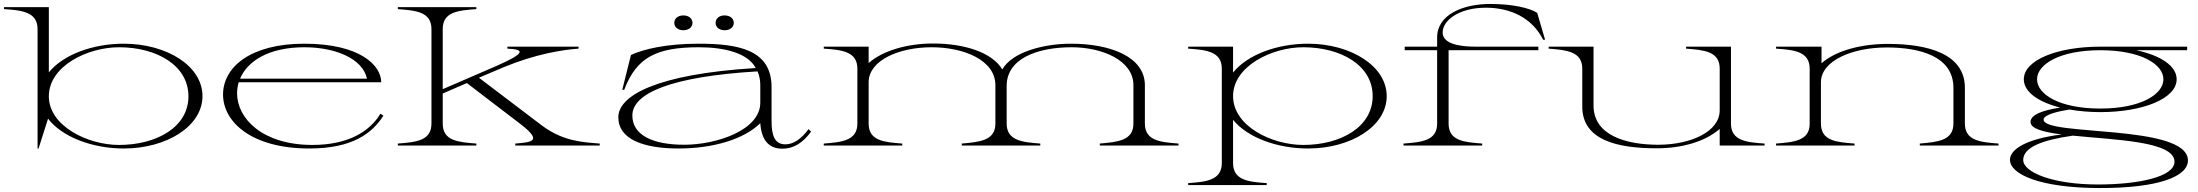

<svg xmlns="http://www.w3.org/2000/svg" viewBox="-93 -736 11118 971"><path d="M97 -589V15H102L150 -136C220 -44 373 15 533 15C749 15 931 -97 931 -250C931 -403 749 -515 533 -515C375 -515 226 -459 154 -370V-700H-73V-690C17 -684 97 -676 97 -589ZM509 -3C350 -3 154 -99 154 -249C154 -402 350 -497 509 -497C700 -497 860 -405 860 -249C860 -93 699 -3 509 -3Z M1471 15C1690 15 1789 -62 1846 -151L1831 -161C1777 -71 1668 -3 1487 -3C1234 -3 1106 -137 1106 -264C1106 -283 1109 -302 1114 -320H1835C1835 -405 1728 -515 1446 -515C1172 -515 1035 -395 1035 -258C1035 -118 1181 15 1471 15ZM1121 -338C1158 -426 1264 -497 1447 -497C1600 -497 1741 -441 1763 -338Z M1919 -10V0H2316V-10C2225 -17 2146 -23 2146 -111V-263L2268 -316L2544 -105C2648 -23 2601 -17 2513 -10V0H2940V-10C2854 -17 2758 -21 2652 -98L2329 -343L2454 -396C2616 -463 2750 -484 2833 -490V-500H2473V-490C2565 -486 2561 -466 2419 -403L2146 -285V-589C2146 -677 2225 -683 2316 -690V-700H1919V-690C2011 -683 2089 -676 2089 -589V-111C2089 -24 2011 -17 1919 -10Z M3339 15C3512 15 3669 -31 3752 -113C3758 -27 3795 16 3864 16C3921 16 3966 -13 4009 -70L3996 -83C3959 -32 3918 -6 3879 -6C3825 -6 3809 -50 3809 -124V-296C3809 -487 3636 -515 3439 -515C3276 -515 3160 -487 3098 -458L3054 -282H3064C3126 -446 3227 -497 3442 -497C3570 -497 3689 -468 3729 -392C3223 -361 3034 -251 3034 -143C3034 -33 3158 15 3339 15ZM3367 -4C3211 -4 3105 -51 3105 -152C3105 -264 3300 -349 3738 -375C3747 -354 3752 -332 3752 -305V-217C3752 -77 3530 -4 3367 -4ZM3363 -583C3391 -583 3409 -600 3409 -620C3409 -642 3391 -658 3363 -658C3335 -658 3317 -642 3317 -620C3317 -600 3335 -583 3363 -583ZM3571 -583C3600 -583 3618 -600 3618 -620C3618 -642 3600 -658 3571 -658C3544 -658 3526 -642 3526 -620C3526 -600 3544 -583 3571 -583Z M4073 -10V0H4470V-10C4379 -17 4300 -23 4300 -111V-322C4302 -431 4453 -497 4619 -497C4779 -497 4941 -433 4941 -305V-111C4941 -25 4862 -18 4771 -10V0H5168V-10C5078 -17 4998 -24 4998 -111V-302C4998 -439 5152 -497 5327 -497C5479 -497 5639 -432 5639 -305V-111C5639 -25 5560 -18 5469 -10V0H5867V-10C5776 -17 5697 -24 5697 -111V-305C5697 -447 5526 -515 5323 -515C5183 -515 5025 -472 4976 -385C4923 -473 4780 -516 4626 -516C4500 -516 4373 -482 4300 -417V-500H4073V-490C4163 -484 4243 -476 4243 -389V-111C4243 -25 4165 -17 4073 -10Z M5916 190V200H6313V190C6222 184 6143 176 6143 89V-130C6215 -41 6365 15 6522 15C6738 15 6920 -97 6920 -250C6920 -402 6738 -515 6522 -515C6365 -515 6215 -459 6143 -369V-500H5916V-490C6006 -484 6086 -476 6086 -389V89C6086 176 6006 184 5916 190ZM6498 -3C6339 -3 6143 -98 6143 -250C6143 -401 6339 -497 6498 -497C6688 -497 6849 -406 6849 -250C6849 -94 6688 -3 6498 -3Z M7005 -10V0H7403V-10C7312 -17 7233 -23 7233 -111V-482H7687V-500H7373C7239 -500 7203 -534 7203 -572C7203 -633 7286 -697 7421 -697C7545 -697 7655 -647 7711 -535H7721L7681 -671C7644 -695 7558 -716 7443 -716C7306 -716 7175 -662 7175 -547V-500H7011V-482H7175V-111C7175 -24 7097 -17 7005 -10Z M8286 14C8411 14 8530 -19 8604 -84V0H8831V-10C8740 -16 8661 -24 8661 -111V-500H8434V-490C8524 -483 8604 -477 8604 -389V-178C8604 -70 8458 -4 8293 -4C8131 -4 7966 -51 7966 -202V-500H7739V-490C7829 -483 7909 -476 7909 -389V-197C7909 -26 8088 14 8286 14Z M9844 -111V-292C9844 -464 9657 -514 9454 -514C9322 -514 9192 -481 9119 -416V-500H8889V-490C8979 -484 9059 -476 9059 -389V-111C9060 -25 8981 -17 8889 -10V0H9286V-10C9195 -17 9116 -23 9116 -111V-322C9118 -430 9276 -496 9449 -496C9617 -496 9786 -451 9786 -292V-111C9786 -25 9707 -18 9616 -10V0H10014V-10C9923 -17 9844 -24 9844 -111Z M10529 -169C10743 -169 10915 -237 10915 -335C10915 -403 10833 -456 10711 -482H10968V-500H10532H10529C10313 -500 10142 -433 10142 -335C10142 -271 10215 -220 10326 -192C10236 -178 10177 -156 10176 -120C10175 -85 10241 -68 10334 -56C10155 -34 10072 19 10072 72C10072 146 10225 214 10522 215C10830 216 10974 154 10972 74C10968 -110 10242 -46 10242 -131C10242 -157 10321 -174 10373 -182C10420 -174 10473 -169 10529 -169ZM10529 -187C10322 -187 10209 -259 10209 -335C10209 -410 10322 -482 10529 -482C10734 -482 10848 -411 10848 -335C10848 -259 10734 -187 10529 -187ZM10139 73C10139 9 10235 -28 10390 -50C10605 -28 10904 -22 10904 82C10904 158 10724 197 10517 197C10290 197 10139 136 10139 73Z"/></svg>

Font: Sprat Extended Light
Style: Regular
Weight: 300
Width: 9
Designer: Ethan Nakache
Foundry: Collletttivo
Version: Version 2.000;Glyphs 3.2 (3217)